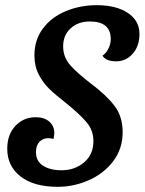

<svg xmlns="http://www.w3.org/2000/svg" viewBox="-20 -700 559 742"><path d="M8 -125Q8 -180 39.5 -213.5Q71 -247 118 -247Q151 -247 170.5 -230Q190 -213 190 -185Q190 -184 187 -163Q176 -166 167 -166Q146 -166 132.5 -152Q119 -138 119 -112Q119 -77 146.5 -59.5Q174 -42 218 -42Q269 -42 305 -72.5Q341 -103 341 -155Q341 -196 315 -227Q289 -258 236 -301Q196 -332 171.5 -355.5Q147 -379 130 -411.5Q113 -444 113 -486Q113 -546 146 -590Q179 -634 234.5 -657Q290 -680 354 -680Q429 -680 474 -650Q519 -620 519 -569Q519 -522 493 -492.5Q467 -463 429 -463Q389 -463 376 -485Q389 -493 398.5 -511Q408 -529 408 -549Q408 -617 327 -617Q282 -617 253 -590.5Q224 -564 224 -521Q224 -479 252 -447.5Q280 -416 334 -375Q391 -332 422.5 -291Q454 -250 454 -189Q454 -125 417.5 -77Q381 -29 323 -3.5Q265 22 203 22Q111 22 59.5 -18Q8 -58 8 -125Z"/></svg>

Font: Sansita SW
Style: Italic
Weight: 400
Italic angle: -11°
Designer: Pablo Cosgaya
Foundry: Omnibus-Type
Version: Version 1.000